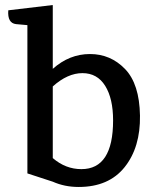

<svg xmlns="http://www.w3.org/2000/svg" viewBox="-20 -729 614 764"><path d="M293 15Q237 15 190 -6L89 -39V-629L44 -633Q9 -637 13 -688L190 -709V-455Q256 -514 338 -514Q420 -514 477.5 -454.5Q535 -395 537 -269Q539 -143 476 -64Q413 15 293 15ZM304 -56Q430 -56 430 -250Q430 -337 398.5 -387.5Q367 -438 308 -438Q249 -438 190 -385V-100Q241 -56 304 -56Z"/></svg>

Font: Karma SemiBold
Style: Regular
Weight: 600
Designer: Joana Correia
Foundry: Indian Type Foundry
Version: Version 1.202;PS 1.0;hotconv 1.0.78;makeotf.lib2.5.61930; tt